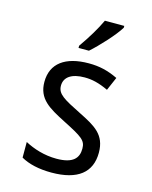

<svg xmlns="http://www.w3.org/2000/svg" viewBox="-116 -842 733 928"><g transform="rotate(15 250.0 -378.0)"><path d="M203 -617V-606H255C296 -642 364 -715 389 -757V-766H292C271 -721 241 -671 203 -617ZM232 10C363 10 429 -43 429 -142C429 -232 374 -262 292 -303C202 -348 168 -366 168 -408C168 -451 204 -476 269 -476C306 -476 341 -468 388 -446L417 -513C367 -537 324 -547 271 -547C154 -547 86 -498 86 -405C86 -320 144 -288 228 -245C326 -195 347 -182 347 -140C347 -94 322 -61 238 -61C177 -61 122 -79 79 -102V-24C117 -2 169 10 232 10Z"/></g></svg>

Font: Noto Sans Mono ExtraCondensed
Style: Regular
Weight: 400
Width: 2
Designer: Monotype Design Team
Foundry: Monotype Imaging Inc.
Version: Version 2.014